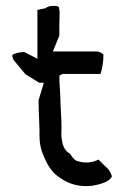

<svg xmlns="http://www.w3.org/2000/svg" viewBox="-20 -644 426 657"><path d="M22 -456C22 -445 27 -436 33 -431L67 -390L114 -361H130C123 -340 119 -322 112 -301C112 -277 113 -254 114 -231C114 -214 116 -200 115 -183C115 -155 120 -130 130 -109C143 -78 159 -51 188 -34C215 -15 252 -2 300 -9C324 -14 356 -22 363 -41C359 -54 351 -67 341 -74L317 -98C296 -87 269 -84 241 -94C231 -100 226 -108 220 -118C199 -128 192 -151 190 -181V-190C191 -204 190 -218 190 -231L187 -291C187 -324 183 -353 183 -385L194 -391H324C330 -410 334 -433 334 -457C329 -463 320 -468 309 -468H161L183 -522V-560L184 -597C184 -605 183 -613 181 -621C167 -626 146 -625 136 -616L108 -610V-443L63 -466C47 -466 32 -462 22 -456Z"/></svg>

Font: SolarCharger
Style: 550
Weight: 400
Designer: Mew Too
Foundry: Cannot Into Space Fonts/KineticPlasma Fonts
Version: Version 1.100